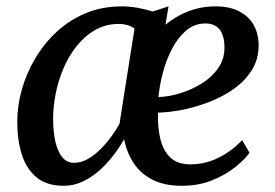

<svg xmlns="http://www.w3.org/2000/svg" viewBox="-20 -588 886 618"><path d="M522.5 -567.5 512.5 -508.5Q545.5 -535.5 584.5 -551Q623.5 -566.5 666 -567.5Q717 -568.5 749 -552Q781 -535.5 796.5 -507.5Q812 -479.5 812.5 -445Q813 -398 790.5 -362.2Q768 -326.5 731 -300.8Q694 -275 650 -258.5Q606 -242 563.8 -234Q521.5 -226 488.5 -225.5Q487 -178.5 496.2 -140.5Q505.5 -102.5 528.5 -80.8Q551.5 -59 592.5 -59Q641 -59 683.8 -80.5Q726.5 -102 759.5 -137L783 -96.5Q769.5 -76.5 739 -51.5Q708.5 -26.5 664.2 -8.2Q620 10 565 10Q509 10 470.8 -9.5Q432.5 -29 410.2 -63Q388 -97 379.5 -140Q365.5 -115 345.5 -88.5Q325.5 -62 300.5 -39.8Q275.5 -17.5 246.5 -3.8Q217.5 10 185 10Q130.5 10 97.8 -17Q65 -44 50.2 -90.8Q35.5 -137.5 35.5 -196.5Q35.5 -246.5 50 -298.8Q64.5 -351 92.8 -399Q121 -447 161.8 -485Q202.5 -523 255.2 -545.2Q308 -567.5 372.5 -567.5Q397 -567.5 423.5 -562.8Q450 -558 471.5 -551ZM364.5 -189 413 -496Q402 -504.5 387.2 -508Q372.5 -511.5 357 -511Q316 -509.5 283.2 -489.8Q250.5 -470 225.5 -438.2Q200.5 -406.5 184 -367.2Q167.5 -328 159.2 -286.2Q151 -244.5 151 -206Q151 -163 158.5 -131Q166 -99 180.8 -81.5Q195.5 -64 218 -64Q241.5 -64 263.2 -76.5Q285 -89 304.2 -108.5Q323.5 -128 339 -149.5Q354.5 -171 364.5 -189ZM641 -512.5Q606 -512.5 579.2 -489.8Q552.5 -467 533.8 -431Q515 -395 504.2 -354Q493.5 -313 490 -275.5Q522.5 -276.5 559.5 -287.8Q596.5 -299 629.2 -319.2Q662 -339.5 682.5 -369Q703 -398.5 702.5 -436.5Q702 -474.5 686.5 -493.5Q671 -512.5 641 -512.5Z"/></svg>

Font: Merriweather Medium
Style: Italic
Weight: 500
Italic angle: -7.8°
Version: Version 2.101